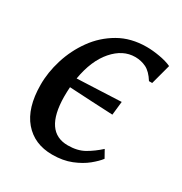

<svg xmlns="http://www.w3.org/2000/svg" viewBox="-139 -663 738 777"><g transform="rotate(30 230.0 -274.5)"><path d="M211.5 10Q128 10 79.2 -47Q30.5 -104 30 -211Q29.5 -269 48.5 -330.2Q67.5 -391.5 104.8 -443.2Q142 -495 197.5 -527Q253 -559 326 -559Q354.5 -559 387.2 -553.2Q420 -547.5 442.5 -537L417.5 -443.5H402.5Q381.5 -477 357.8 -488.8Q334 -500.5 306 -500.5Q249 -500.5 204 -449Q159 -397.5 143.5 -306.5Q198.5 -309 247.5 -311Q296.5 -313 349 -315.5L342 -252Q292.5 -254 242.5 -256.8Q192.5 -259.5 138 -262.5Q136.5 -240.5 136.5 -217.5Q138 -54 247.5 -54Q292.5 -54 324 -72Q355.5 -90 384.5 -116.5L404 -81.5Q391 -64 364.8 -42.5Q338.5 -21 300 -5.5Q261.5 10 211.5 10Z"/></g></svg>

Font: Merriweather Text Regular
Style: Italic
Weight: 400
Italic angle: -7.8°
Designer: Eben Sorkin
Foundry: Eben Sorkin
Version: Version 2.100; ttfautohint (v1.7.19-72a1) -l 8 -r 50 -G 200 